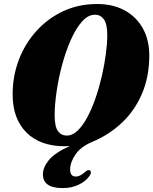

<svg xmlns="http://www.w3.org/2000/svg" viewBox="-20 -734 782 980"><path d="M475 -713.5Q558 -713.5 617.8 -680.2Q677.5 -647 709.8 -587.8Q742 -528.5 742 -451Q742 -344 705.5 -257.5Q669 -171 603.2 -108.5Q537.5 -46 450 -9.5Q392.5 14.5 365.2 54.5Q338 94.5 338 131.5Q338 167 366.5 167Q379.5 167 391.5 160.2Q403.5 153.5 415 143Q428.5 131.5 437.5 135Q442.5 137 443.8 144.8Q445 152.5 436 165Q417.5 191.5 381.5 208.8Q345.5 226 300 226Q199 226 199 156Q199 120.5 229.5 83Q260 45.5 337 11Q323.5 12.5 311 12.5Q185 12.5 114.8 -57.8Q44.5 -128 44.5 -252.5Q44.5 -345.5 76.2 -428.8Q108 -512 166 -576Q224 -640 302.5 -676.8Q381 -713.5 475 -713.5ZM259 -146Q259 -87.5 275.8 -64.8Q292.5 -42 320.5 -42Q350 -42 376.5 -67.5Q403 -93 426 -136.2Q449 -179.5 467.8 -233.8Q486.5 -288 499.8 -345.5Q513 -403 520.2 -457.2Q527.5 -511.5 527.5 -554.5Q527.5 -612 510 -635.5Q492.5 -659 465.5 -659Q429.5 -659 398.2 -623.5Q367 -588 341.2 -529.8Q315.5 -471.5 297 -402.8Q278.5 -334 268.8 -266.5Q259 -199 259 -146Z"/></svg>

Font: Fraunces 144pt Soft Black
Style: Italic
Weight: 900
Italic angle: -16°
Version: Version 1.000;[b76b70a41]